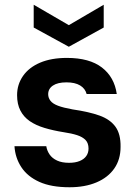

<svg xmlns="http://www.w3.org/2000/svg" viewBox="-20 -777 579 809"><path d="M273 12Q196 12 146 -10.5Q96 -33 70 -72.5Q44 -112 41 -161H175Q178 -142 189 -126Q200 -110 220.5 -100.5Q241 -91 271 -91Q297 -91 315.5 -98.5Q334 -106 343.5 -119.5Q353 -133 353 -151Q353 -174 340.5 -187Q328 -200 305 -207.5Q282 -215 248 -220Q204 -227 167.5 -238Q131 -249 105.5 -266.5Q80 -284 66 -311Q52 -338 52 -376Q52 -421 77 -457Q102 -493 149 -513Q196 -533 262 -533Q357 -533 409.5 -492.5Q462 -452 472 -381H345Q339 -404 317.5 -417Q296 -430 260 -430Q223 -430 203 -416.5Q183 -403 183 -380Q183 -365 192.5 -352.5Q202 -340 224.5 -331.5Q247 -323 286 -316Q355 -306 399.5 -290Q444 -274 466.5 -243Q489 -212 488 -158Q488 -105 461.5 -67Q435 -29 386.5 -8.5Q338 12 273 12ZM270 -580 122 -661V-757L270 -671L417 -757V-661Z"/></svg>

Font: DM Sans 10pt
Style: Bold
Weight: 700
Version: Version 4.004;gftools[0.9.30]